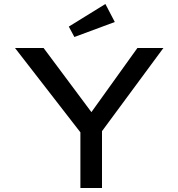

<svg xmlns="http://www.w3.org/2000/svg" viewBox="-20 -940 892 960"><path d="M382 0V-326L397 -259L55 -700H198L450 -362L426 -364L667 -700H797L481 -272L490 -334V0ZM352 -755 324 -807 507 -920 554 -830Z"/></svg>

Font: Lexend Mega
Style: Regular
Weight: 400
Designer: Bonnie Shaver-Troup, Thomas Jockin
Foundry: Lexend
Version: Version 1.007